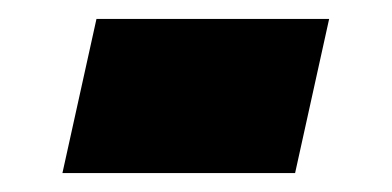

<svg xmlns="http://www.w3.org/2000/svg" viewBox="-20 -183 414 203"><path d="M292 0 328 -163H82L46 0Z"/></svg>

Font: UULA Sans
Style: Bold
Weight: 700
Designer: Mohamed Gaber, Laura Garcia Mut
Foundry: Kief Type Foundry
Version: Version 3.006;hotconv 1.0.109;makeotfexe 2.5.65596